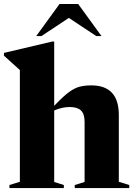

<svg xmlns="http://www.w3.org/2000/svg" viewBox="-30 -956 692 976"><path d="M294.5 0H18V-15.5L71 -32V-600Q61 -609 40 -628Q19 -647 -10 -673V-687L236 -745H245.5V-418Q289 -464 318.2 -486Q347.5 -508 373.8 -515Q400 -522 434 -522Q574 -522 574 -371.5V-32L627 -15.5V0H350V-15.5L400 -31V-336.5Q400 -377 381.5 -394.5Q363 -412 324.5 -412Q304.5 -412 284.8 -407.5Q265 -403 245.5 -394.5V-31L294.5 -15.5ZM459.5 -772.5 320 -865 180.5 -772.5H154L272.5 -935.5H367.5L486 -772.5Z"/></svg>

Font: Newsreader 72pt
Style: Bold
Weight: 700
Designer: Hugues Gentile
Foundry: Production Type
Version: Version 1.003; ttfautohint (v1.8.3)